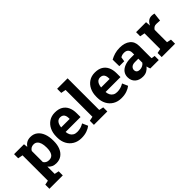

<svg xmlns="http://www.w3.org/2000/svg" viewBox="65 -1699 2839 2839"><g transform="rotate(-45 1485.0 -279.5)"><path d="M27.3 203.1V117.2L96.2 102.5V-427.7L20 -442.4V-528.3H227.1L233.9 -466.8Q257.3 -501 290.5 -519.5Q323.7 -538.1 369.6 -538.1Q433.6 -538.1 479 -503.2Q524.4 -468.3 548.6 -405.8Q572.8 -343.3 572.8 -259.8V-249.5Q572.8 -171.4 548.6 -113Q524.4 -54.7 478.8 -22.2Q433.1 10.3 368.7 10.3Q326.2 10.3 293.7 -5.1Q261.2 -20.5 238.3 -50.3V102.5L307.1 117.2V203.1ZM326.2 -99.1Q380.9 -99.1 405.5 -139.6Q430.2 -180.2 430.2 -249.5V-259.8Q430.2 -310.1 418.9 -347.4Q407.7 -384.8 384.5 -406Q361.3 -427.2 325.2 -427.2Q295.9 -427.2 273.7 -414.1Q251.5 -400.9 238.3 -376.5V-145Q251.5 -122.6 273.7 -110.8Q295.9 -99.1 326.2 -99.1Z M895.5 10.3Q819.8 10.3 763.2 -23.2Q706.5 -56.6 675.5 -115.2Q644.5 -173.8 644.5 -249V-268.6Q644.5 -347.2 673.8 -408Q703.1 -468.8 756.1 -503.4Q809.1 -538.1 880.9 -538.1Q881.8 -538.1 882.8 -538.1Q954.6 -538.1 1003.4 -509.8Q1052.2 -481.4 1077.6 -428.2Q1103 -375 1103 -299.3V-221.7H792.5L791.5 -218.8Q794.4 -184.1 808.8 -157Q823.2 -129.9 849.6 -114.5Q876 -99.1 913.6 -99.1Q952.6 -99.1 986.6 -109.1Q1020.5 -119.1 1052.7 -138.7L1091.3 -50.8Q1058.6 -24.4 1009 -7.1Q959.5 10.3 895.5 10.3ZM793.5 -315.9H969.7V-328.6Q969.7 -360.8 961.2 -384Q952.6 -407.2 933.8 -419.9Q915 -432.6 885.3 -432.6Q856.9 -432.6 837.4 -417.7Q817.9 -402.8 806.9 -377Q795.9 -351.1 792 -318.4Z M1161.1 0V-85.4L1230 -100.1V-661.1L1153.8 -675.8V-761.7H1372.6V-100.1L1441.4 -85.4V0Z M1731 10.3Q1655.3 10.3 1598.6 -23.2Q1542 -56.6 1511 -115.2Q1480 -173.8 1480 -249V-268.6Q1480 -347.2 1509.3 -408Q1538.6 -468.8 1591.6 -503.4Q1644.5 -538.1 1716.3 -538.1Q1717.3 -538.1 1718.3 -538.1Q1790 -538.1 1838.9 -509.8Q1887.7 -481.4 1913.1 -428.2Q1938.5 -375 1938.5 -299.3V-221.7H1627.9L1627 -218.8Q1629.9 -184.1 1644.3 -157Q1658.7 -129.9 1685.1 -114.5Q1711.4 -99.1 1749 -99.1Q1788.1 -99.1 1822 -109.1Q1856 -119.1 1888.2 -138.7L1926.8 -50.8Q1894 -24.4 1844.5 -7.1Q1794.9 10.3 1731 10.3ZM1628.9 -315.9H1805.2V-328.6Q1805.2 -360.8 1796.6 -384Q1788.1 -407.2 1769.3 -419.9Q1750.5 -432.6 1720.7 -432.6Q1692.4 -432.6 1672.9 -417.7Q1653.3 -402.8 1642.3 -377Q1631.3 -351.1 1627.4 -318.4Z M2181.2 10.3Q2102.5 10.3 2056.2 -32Q2009.8 -74.2 2009.8 -147Q2009.8 -196.8 2036.9 -234.4Q2064 -272 2116.9 -293.5Q2169.9 -314.9 2247.6 -314.9H2317.4V-354Q2317.4 -392.1 2295.2 -415.8Q2272.9 -439.5 2228.5 -439.5Q2205.6 -439.5 2187.3 -433.8Q2168.9 -428.2 2154.3 -418L2143.1 -348.1H2040.5L2038.6 -485.4Q2080.1 -508.8 2128.4 -523.4Q2176.8 -538.1 2236.3 -538.1Q2339.8 -538.1 2399.9 -490Q2460 -441.9 2460 -352.5V-134.8Q2460 -124 2460.2 -113.5Q2460.4 -103 2461.9 -93.3L2517.1 -85.4V0H2340.3Q2335 -13.7 2329.6 -29.3Q2324.2 -44.9 2321.8 -60.5Q2296.4 -28.3 2262 -9Q2227.5 10.3 2181.2 10.3ZM2219.2 -95.2Q2249 -95.2 2275.9 -108.6Q2302.7 -122.1 2317.4 -144V-227.5H2247.1Q2200.2 -227.5 2176 -206.1Q2151.9 -184.6 2151.9 -154.3Q2151.9 -126 2169.7 -110.6Q2187.5 -95.2 2219.2 -95.2Z M2578.6 0V-85.4L2647 -100.1V-427.7L2571.3 -442.4V-528.3H2779.8L2785.2 -462.9L2786.1 -451.2Q2805.7 -494.1 2834.5 -516.1Q2863.3 -538.1 2903.3 -538.1Q2916 -538.1 2931.2 -535.9Q2946.3 -533.7 2958 -530.3L2942.9 -398.9L2872.1 -402.8Q2841.8 -404.3 2823 -392.6Q2804.2 -380.9 2789.6 -358.9V-100.1L2857.9 -85.4V0Z"/></g></svg>

Font: Robotiche
Style: Bold
Weight: 700
Designer: Google
Version: Version 2.001